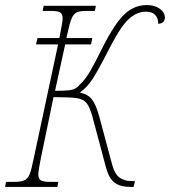

<svg xmlns="http://www.w3.org/2000/svg" viewBox="-42 -737 670 757"><path d="M-18 -20H15Q41 -20 54 -26Q67 -32 74.5 -49.5Q82 -67 90 -108L187 -562H100L106 -587H192Q205 -651 205 -664Q205 -682 195 -688Q185 -694 159 -694H126L130 -714H336L332 -694H299Q273 -694 260.5 -688Q248 -682 240.5 -664.5Q233 -647 224 -606L220 -587H322L317 -562H215L175 -379Q213 -379 229.5 -381Q246 -383 255.5 -388.5Q265 -394 278 -409Q295 -425 313 -455.5Q331 -486 365 -555Q412 -647 450 -682Q488 -717 537 -717Q568 -717 588 -702.5Q608 -688 608 -668Q608 -645 582 -643Q582 -666 569.5 -678.5Q557 -691 533 -691Q499 -691 467.5 -663.5Q436 -636 394 -555Q345 -459 323 -425.5Q301 -392 273 -372Q304 -366 320.5 -345Q337 -324 350 -275L401 -85Q410 -52 428.5 -37.5Q447 -23 478 -23H490L485 0H473Q431 0 409 -17.5Q387 -35 376 -76L323 -275Q312 -315 299.5 -330.5Q287 -346 261 -350Q235 -354 169 -354L118 -108Q109 -61 109 -51Q109 -32 119 -26Q129 -20 155 -20H188L184 0H-22Z"/></svg>

Font: Noto Serif NarrowThin
Style: Italic
Weight: 250
Width: 4
Italic angle: -12°
Designer: Monotype Design Team
Foundry: Monotype Imaging Inc.
Version: Version 1.001